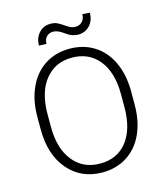

<svg xmlns="http://www.w3.org/2000/svg" viewBox="-130 -989 936 1095"><g transform="rotate(-15 338.5 -441.0)"><path d="M615.2 -316.9Q615.2 -218.8 581.3 -144.5Q547.4 -70.3 484.4 -30.3Q421.4 9.8 338.9 9.8Q214.4 9.8 137.7 -79.3Q61 -168.5 61 -319.8V-393.1Q61 -490.2 95.5 -565.2Q129.9 -640.1 192.9 -680.4Q255.9 -720.7 337.9 -720.7Q419.9 -720.7 482.7 -681.2Q545.4 -641.6 579.6 -569.3Q613.8 -497.1 615.2 -401.9ZM555.2 -394Q555.2 -522.5 497.1 -595.2Q439 -668 337.9 -668Q238.8 -668 179.9 -595Q121.1 -522 121.1 -391.1V-316.9Q121.1 -190.4 179.7 -116.5Q238.3 -42.5 338.9 -42.5Q440.9 -42.5 498 -115.5Q555.2 -188.5 555.2 -318.8ZM503.9 -889.2Q503.9 -842.3 476.3 -813.7Q448.7 -785.2 408.7 -785.2Q371.6 -785.2 336.2 -812Q300.8 -838.9 272.9 -838.9Q250 -838.9 234.6 -823.7Q219.2 -808.6 219.2 -781.2L175.3 -782.7Q175.3 -827.6 201.9 -856.9Q228.5 -886.2 270.5 -886.2Q293.9 -886.2 310.5 -877.9Q327.1 -869.6 341.8 -859.4Q356.4 -849.1 371.3 -840.8Q386.2 -832.5 406.2 -832.5Q428.7 -832.5 444.6 -848.6Q460.4 -864.7 460.4 -892.1Z"/></g></svg>

Font: RobotoInd Light
Style: Regular
Weight: 300
Designer: Google
Version: Version 2.001151; 2014